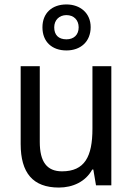

<svg xmlns="http://www.w3.org/2000/svg" viewBox="-20 -834 599 864"><path d="M279 -607C343 -607 388 -647 388 -712C388 -775 341 -814 279 -814C214 -814 171 -775 171 -711C171 -646 214 -607 279 -607ZM279 -657C243 -657 224 -677 224 -711C224 -744 247 -766 279 -766C312 -766 334 -744 334 -711C334 -677 312 -657 279 -657ZM481 -536H396V-255C396 -129 361 -63 259 -63C191 -63 159 -106 159 -195V-536H73V-186C73 -56 128 10 245 10C307 10 365 -16 395 -71H400L412 0H481Z"/></svg>

Font: Noto Sans Gurmukhi SemiCondensed
Style: Regular
Weight: 400
Width: 4
Designer: Jelle Bosma - Monotype Design Team
Foundry: Monotype Imaging Inc.
Version: Version 2.004